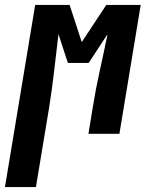

<svg xmlns="http://www.w3.org/2000/svg" viewBox="-75 -540 595 775"><path d="M-55 215 67 -520H206L255 -370L354 -520H493L407 0H282L299 -104Q311 -179 327.5 -253.5Q344 -328 359 -402L283 -286H199L161 -402Q152 -328 143.5 -253.5Q135 -179 123 -104L70 215Z"/></svg>

Font: Iosevka Term Curly Hv Obl
Style: Regular
Weight: 900
Italic angle: -9°
Designer: Belleve Invis
Foundry: Belleve Invis
Version: Version 32.3.0